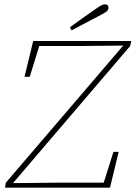

<svg xmlns="http://www.w3.org/2000/svg" viewBox="-20 -865 625 885"><path d="M3 0 7 -23 548 -655 356 -653H161L117 -511H93L133 -676H585L580 -653L40 -21L246 -23H458L503 -165H527L487 0ZM302 -739Q332 -761 360.5 -781.5Q389 -802 417 -821Q437 -835 446 -840Q455 -845 463 -845Q480 -845 480 -829Q480 -819 470.5 -811.5Q461 -804 435 -791Q404 -775 373 -758.5Q342 -742 310 -725Z"/></svg>

Font: Source Serif 4 SmText ExtraLight
Style: Italic
Weight: 200
Italic angle: -12°
Designer: Frank Grießhammer
Foundry: Adobe
Version: Version 4.005;hotconv 1.1.0;makeotfexe 2.6.0